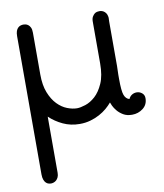

<svg xmlns="http://www.w3.org/2000/svg" viewBox="-77 -505 679 795"><g transform="rotate(-10 262.5 -107.0)"><path d="M41 -398Q41 -411 44 -419.5Q47 -428 52.5 -433Q58 -438 64 -439.5Q70 -441 75 -441Q78 -441 83.5 -440Q89 -439 94.5 -435Q100 -431 104 -423Q108 -415 108 -401V-225Q108 -180 120.5 -148.5Q133 -117 152 -97.5Q171 -78 193 -69.5Q215 -61 234 -61Q248 -61 269.5 -68Q291 -75 311 -93Q331 -111 345.5 -143.5Q360 -176 360 -227V-403Q360 -416 364.5 -423.5Q369 -431 374 -435Q379 -439 385 -440Q391 -441 394 -441Q407 -441 415.5 -433.5Q424 -426 426 -416Q428 -410 427.5 -404.5Q427 -399 427 -393V-204L426 -168V-150Q426 -100 432.5 -82.5Q439 -65 454 -61Q459 -72 468 -77.5Q477 -83 488 -83Q500 -83 510 -75Q520 -67 520 -53Q520 -26 500 -10.5Q480 5 454 5Q432 5 417 -4Q402 -13 392.5 -24.5Q383 -36 378 -46.5Q373 -57 372 -61Q362 -49 348.5 -37.5Q335 -26 317.5 -16.5Q300 -7 279 -1Q258 5 234 5Q196 5 164 -10Q132 -25 108 -48V188Q108 199 104.5 206.5Q101 214 96 218.5Q91 223 85 225Q79 227 74 227Q69 227 63.5 225.5Q58 224 53 219.5Q48 215 44.5 206Q41 197 41 183Z"/></g></svg>

Font: CMU Typewriter Custom
Style: Regular
Weight: 500
Monospace: yes
Version: Version 0.7.0